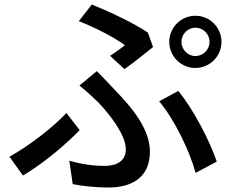

<svg xmlns="http://www.w3.org/2000/svg" viewBox="-20 -794 1040 853"><path d="M786 -608C786 -642 814 -671 848 -671C883 -671 911 -642 911 -608C911 -574 883 -545 848 -545C814 -545 786 -574 786 -608ZM732 -608C732 -544 784 -492 848 -492C912 -492 964 -544 964 -608C964 -672 912 -724 848 -724C784 -724 732 -672 732 -608ZM533 -487C571 -513 635 -565 660 -585L637 -649C574 -692 467 -742 388 -774L330 -700C405 -671 491 -626 535 -593C521 -582 494 -562 469 -546ZM303 24C349 33 405 39 464 39C549 39 646 6 646 -120C646 -211 584 -299 485 -400C461 -426 436 -452 410 -478L333 -414C363 -390 394 -361 418 -338C467 -286 539 -195 539 -131C539 -75 493 -57 445 -57C389 -57 341 -65 288 -80ZM943 -76C913 -166 838 -311 772 -390L687 -344C755 -264 823 -122 849 -26ZM334 -216 275 -292C217 -229 105 -143 22 -98L82 -14C182 -74 277 -157 334 -216Z"/></svg>

Font: Genne Gothic Medium
Style: Regular
Weight: 500
Designer: Ryoko NISHIZUKA (kana & ideographs); Paul D. Hunt (Latin, Greek & Cyrillic); Wenlong ZHANG (bopomofo); Sandoll Communica
Foundry: Adobe Systems Incorporated
Version: Version 1.004;PS 1.004;hotconv 16.6.51;makeotf.lib2.5.65220